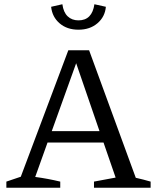

<svg xmlns="http://www.w3.org/2000/svg" viewBox="-20 -885 740 905"><path d="M620 -47Q638 -43 655.5 -38.5Q673 -34 690 -29V0H423V-29L525 -48L468 -213H204L146 -51Q176 -47 205.5 -41.5Q235 -36 264 -29V0H10V-29L78 -52L302 -648H400ZM224 -267H449L339 -587ZM350 -745Q296 -745 261 -775Q226 -805 221 -853L274 -865Q279 -827 299 -808Q319 -789 350 -789Q414 -789 425 -865L479 -853Q475 -806 439.5 -775.5Q404 -745 350 -745Z"/></svg>

Font: Piazzolla SC
Style: Regular
Weight: 400
Designer: Juan Pablo del Peral
Foundry: Huerta Tipografica
Version: Version 1.330